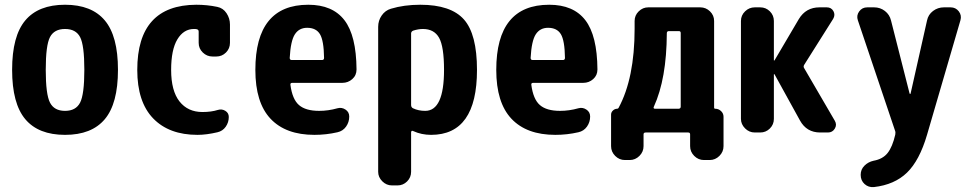

<svg xmlns="http://www.w3.org/2000/svg" viewBox="-20 -550 4040 797"><path d="M187.5 -124Q205.1 -89.8 250 -89.8Q294.9 -89.8 312.5 -124Q330.1 -158.2 330.1 -260.3Q330.1 -362.3 312.5 -396Q294.9 -429.7 250 -429.7Q205.1 -429.7 187.5 -396Q169.9 -362.3 169.9 -260.3Q169.9 -158.2 187.5 -124ZM85 -465.3Q139.6 -530.3 250 -530.3Q360.4 -530.3 415 -465.3Q469.7 -400.4 469.7 -260.3Q469.7 -120.1 415 -55.2Q360.4 9.8 250 9.8Q139.6 9.8 85 -55.2Q30.3 -120.1 30.3 -260.3Q30.3 -400.4 85 -465.3Z M881.8 -521.5Q906.2 -516.6 920.4 -495.1Q934.6 -473.6 934.6 -448.2V-372.1Q934.6 -348.6 918 -332Q901.4 -315.4 877.9 -315.4H862.3Q838.9 -315.4 821.8 -332Q804.7 -348.6 804.7 -372.1V-418.9Q804.7 -426.8 796.9 -428.7Q793 -429.7 785.2 -429.7Q742.2 -429.7 716.3 -386.7Q690.4 -343.8 690.4 -259.8Q690.4 -172.9 725.1 -128.9Q759.8 -85 820.3 -85Q857.4 -85 884.8 -93.8Q901.4 -98.6 915.5 -89.8Q929.7 -81.1 929.7 -64.5Q929.7 -42 917 -23.9Q904.3 -5.9 882.8 -1Q836.9 9.8 799.8 9.8Q681.6 9.8 615.7 -58.6Q549.8 -127 549.8 -259.8Q549.8 -529.3 794.9 -530.3Q839.8 -530.3 881.8 -521.5Z M1316.4 -300.8Q1325.2 -300.8 1325.2 -309.6Q1324.2 -381.8 1308.1 -408.2Q1292 -434.6 1254.9 -434.6Q1221.7 -434.6 1204.1 -407.7Q1186.5 -380.9 1182.6 -309.6Q1182.6 -300.8 1191.4 -300.8ZM1259.8 -530.3Q1360.4 -530.3 1409.7 -466.3Q1459 -402.3 1460 -261.7Q1460 -237.3 1442.4 -221.7Q1424.8 -206.1 1401.4 -206.1H1193.4Q1184.6 -206.1 1185.5 -198.2Q1193.4 -137.7 1221.2 -113.8Q1249 -89.8 1304.7 -89.8Q1342.8 -89.8 1380.9 -100.6Q1398.4 -105.5 1414.1 -95.2Q1429.7 -85 1429.7 -66.4Q1429.7 -43 1416.5 -24.4Q1403.3 -5.9 1380.9 -1Q1334 9.8 1285.2 9.8Q1166 9.8 1103 -57.1Q1040 -124 1040 -259.8Q1040 -530.3 1259.8 -530.3Z M1745.1 -89.8Q1823.2 -89.8 1823.2 -259.8Q1823.2 -356.4 1802.7 -393.1Q1782.2 -429.7 1735.4 -429.7Q1716.8 -429.7 1695.3 -422.9Q1687.5 -419.9 1686.5 -412.1V-114.3Q1686.5 -104.5 1694.3 -100.6Q1716.8 -89.8 1745.1 -89.8ZM1724.6 -530.3Q1851.6 -530.3 1905.8 -469.2Q1960 -408.2 1960 -259.8Q1960 9.8 1769.5 9.8Q1729.5 9.8 1695.3 -5.9Q1687.5 -9.8 1686.5 -1V163.1Q1686.5 186.5 1669.9 203.1Q1653.3 219.7 1629.9 219.7H1607.4Q1584 219.7 1566.9 202.6Q1549.8 185.5 1549.8 163.1V-438.5Q1549.8 -464.8 1564.5 -485.8Q1579.1 -506.8 1602.5 -513.7Q1657.2 -530.3 1724.6 -530.3Z M2316.4 -300.8Q2325.2 -300.8 2325.2 -309.6Q2324.2 -381.8 2308.1 -408.2Q2292 -434.6 2254.9 -434.6Q2221.7 -434.6 2204.1 -407.7Q2186.5 -380.9 2182.6 -309.6Q2182.6 -300.8 2191.4 -300.8ZM2259.8 -530.3Q2360.4 -530.3 2409.7 -466.3Q2459 -402.3 2460 -261.7Q2460 -237.3 2442.4 -221.7Q2424.8 -206.1 2401.4 -206.1H2193.4Q2184.6 -206.1 2185.5 -198.2Q2193.4 -137.7 2221.2 -113.8Q2249 -89.8 2304.7 -89.8Q2342.8 -89.8 2380.9 -100.6Q2398.4 -105.5 2414.1 -95.2Q2429.7 -85 2429.7 -66.4Q2429.7 -43 2416.5 -24.4Q2403.3 -5.9 2380.9 -1Q2334 9.8 2285.2 9.8Q2166 9.8 2103 -57.1Q2040 -124 2040 -259.8Q2040 -530.3 2259.8 -530.3Z M2805.7 -107.4V-413.1Q2805.7 -420.9 2797.9 -420.9H2756.8Q2748 -420.9 2748 -412.1Q2747.1 -222.7 2694.3 -107.4Q2690.4 -99.6 2698.2 -98.6H2797.9Q2805.7 -99.6 2805.7 -107.4ZM2949.2 -98.6Q2962.9 -98.6 2973.1 -88.9Q2983.4 -79.1 2983.4 -65.4V56.6Q2983.4 80.1 2966.3 97.2Q2949.2 114.3 2925.8 114.3H2902.3Q2878.9 114.3 2861.8 97.2Q2844.7 80.1 2844.7 56.6V7.8Q2844.7 0 2836.9 0H2660.2Q2651.4 0 2651.4 7.8V56.6Q2651.4 80.1 2634.3 97.2Q2617.2 114.3 2593.8 114.3H2574.2Q2550.8 114.3 2533.7 97.2Q2516.6 80.1 2516.6 56.6V-74.2Q2516.6 -84 2524.4 -91.3Q2532.2 -98.6 2542 -98.6Q2545.9 -98.6 2547.9 -102.5Q2614.3 -225.6 2614.3 -430.7V-462.9Q2614.3 -486.3 2631.3 -502.9Q2648.4 -519.5 2670.9 -519.5H2886.7Q2910.2 -519.5 2927.2 -502.9Q2944.3 -486.3 2944.3 -462.9V-103.5Q2944.3 -98.6 2949.2 -98.6Z M3318.4 -266.6 3445.3 -48.8Q3455.1 -32.2 3445.3 -16.1Q3435.5 0 3417 0H3384.8Q3328.1 0 3300.8 -49.8L3195.3 -241.2Q3195.3 -242.2 3193.4 -242.2Q3192.4 -242.2 3192.4 -241.2V-56.6Q3192.4 -33.2 3175.8 -16.6Q3159.2 0 3135.7 0H3113.3Q3089.8 0 3072.8 -17.1Q3055.7 -34.2 3055.7 -56.6V-462.9Q3055.7 -486.3 3072.8 -502.9Q3089.8 -519.5 3113.3 -519.5H3135.7Q3159.2 -519.5 3175.8 -502.9Q3192.4 -486.3 3192.4 -462.9V-299.8Q3192.4 -298.8 3193.4 -298.8Q3195.3 -298.8 3195.3 -299.8L3295.9 -470.7Q3325.2 -519.5 3381.8 -519.5H3412.1Q3430.7 -519.5 3439.5 -503.9Q3448.2 -488.3 3438.5 -471.7L3318.4 -281.2Q3313.5 -273.4 3318.4 -266.6Z M3925.8 -519.5Q3947.3 -519.5 3960 -502.9Q3972.7 -486.3 3966.8 -465.8L3828.1 9.8Q3796.9 116.2 3745.1 166.5Q3693.4 216.8 3607.4 226.6Q3585 228.5 3568.8 213.9Q3552.7 199.2 3552.7 175.8Q3552.7 153.3 3568.4 137.7Q3584 122.1 3606.4 117.2Q3644.5 110.4 3664.6 85Q3684.6 59.6 3696.3 8.8Q3698.2 -1 3695.3 -7.8L3541 -465.8Q3534.2 -485.4 3546.4 -502.4Q3558.6 -519.5 3580.1 -519.5H3608.4Q3633.8 -519.5 3653.3 -504.4Q3672.9 -489.3 3678.7 -464.8L3755.9 -161.1Q3756.8 -160.2 3758.3 -160.2Q3759.8 -160.2 3759.8 -161.1L3828.1 -464.8Q3833 -489.3 3853 -504.4Q3873 -519.5 3898.4 -519.5Z"/></svg>

Font: Rounded Mgen+ 1mn bold
Style: Bold
Weight: 700
Designer: [Source Han Sans]
Ryoko NISHIZUKA  (kana & ideographs); Paul D. Hunt (Latin, Greek & Cyrillic); Wenlong ZHANG  (bopomofo
Version: Version 1.059.20150602